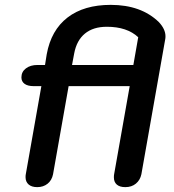

<svg xmlns="http://www.w3.org/2000/svg" viewBox="-20 -759 716 789"><path d="M85 -31Q85 -39 86 -43L150 -405H119Q94 -405 81 -414.5Q68 -424 68 -441Q68 -464 86.5 -478Q105 -492 134 -492H165L172 -536Q190 -635 257.5 -687Q325 -739 435 -739Q560 -739 633 -668Q660 -639 660 -610Q660 -602 659 -598L561 -43Q556 -19 538.5 -4.5Q521 10 495 10Q472 10 460 -0.5Q448 -11 448 -30Q448 -39 449 -43L513 -405H262L198 -43Q193 -18 175.5 -4Q158 10 133 10Q110 10 97.5 -1Q85 -12 85 -31ZM528 -492 548 -606Q502 -649 419 -649Q363 -649 329 -621Q295 -593 285 -540L276 -492Z"/></svg>

Font: Kodchasan SemiBold
Style: Italic
Weight: 600
Italic angle: -10°
Version: Version 1.000; ttfautohint (v1.6)